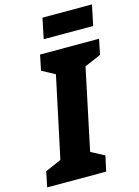

<svg xmlns="http://www.w3.org/2000/svg" viewBox="-170 -979 764 1053"><g transform="rotate(-15 211.5 -453.0)"><path d="M155 -790H436L460 -906H179ZM-37 0H298L317 -87L241 -127L338 -587L431 -627L449 -714H114L96 -627L170 -587L72 -127L-19 -87Z"/></g></svg>

Font: Noto Sans UI Condensed Black
Style: Italic
Weight: 900
Width: 3
Italic angle: -192°
Designer: Monotype Design Team
Foundry: Monotype Imaging Inc.
Version: Version 1.901